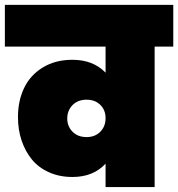

<svg xmlns="http://www.w3.org/2000/svg" viewBox="-31 -760 724 780"><path d="M320.8 -203.1Q355 -203.1 376.5 -224.9Q397.9 -246.6 397.9 -279.8Q397.9 -313 376.5 -334Q355 -355 320.8 -355Q285.2 -355 263.7 -333Q242.2 -311 242.2 -278.8Q242.2 -246.6 263.7 -224.9Q285.2 -203.1 320.8 -203.1ZM672.9 -570.8H597.2V0H397.9V-95.2Q348.1 -41 263.2 -41Q210.4 -41 168 -60.1Q125.5 -79.1 98.4 -112.3Q71.3 -145.5 56.6 -189.5Q42 -233.4 42 -284.2Q42 -350.1 66.7 -402.1Q91.3 -454.1 142.3 -485.6Q193.4 -517.1 263.2 -517.1Q347.2 -517.1 397.9 -464.8V-570.8H-11.2V-740.2H672.9Z"/></svg>

Font: SVN-Poppins Black
Style: Regular
Weight: 900
Designer: Ninad Kale (Devanagari), Jonny Pinhorn (Latin)
Foundry: Indian Type Foundry
Version: Version 3.002 2017